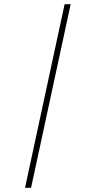

<svg xmlns="http://www.w3.org/2000/svg" viewBox="-20 -780 459 921"><path d="M100 121H129L319 -760H290Z"/></svg>

Font: Noto Serif Devanagari ExtraCondensed Thin
Style: Regular
Weight: 100
Width: 2
Designer: Universal Thirst, Indian Type Foundry and the Monotype Design Team
Foundry: Monotype Imaging Inc.
Version: Version 2.004